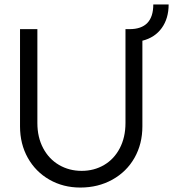

<svg xmlns="http://www.w3.org/2000/svg" viewBox="-20 -831 778 863"><path d="M70 -263V-700H148V-278Q148 -214 174 -165Q200 -116 245.5 -89.5Q291 -63 347 -63Q403 -63 448 -89.5Q493 -116 518.5 -165Q544 -214 544 -278V-700H562Q669 -700 669 -811H738Q738 -748 707 -705Q676 -662 620 -648V-263Q620 -184 584.5 -121.5Q549 -59 485 -23.5Q421 12 341 12Q264 12 202 -23.5Q140 -59 105 -121.5Q70 -184 70 -263Z"/></svg>

Font: Lexend HM
Style: Regular
Weight: 400
Designer: Bonnie Shaver-Troup, Thomas Jockin, Octavio Pardo
Foundry: Lexend
Version: Version 1.091